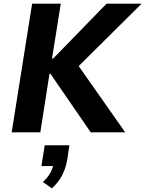

<svg xmlns="http://www.w3.org/2000/svg" viewBox="-20 -725 796 1052"><path d="M44 0 156 -705H313L265 -404H271L564 -705H756L374 -326L383 -403L666 0H477L257 -320H251L201 0ZM264 307 215 272Q241 249 256 221.5Q271 194 274 170L298 185H207L225 71H360L348 153Q340 198 319.5 237Q299 276 264 307Z"/></svg>

Font: Nunito Sans 7pt SemiCondensed ExtraBold
Style: Italic
Weight: 800
Width: 4
Italic angle: -9°
Designer: Vernon Adams
Foundry: Vernon Adams
Version: Version 3.101;gftools[0.9.27]